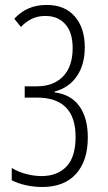

<svg xmlns="http://www.w3.org/2000/svg" viewBox="-20 -744 435 774"><path d="M321.8 -553.7Q321.8 -483.4 289.8 -436.8Q257.8 -390.1 200.2 -375V-371.6Q265.6 -363.3 299.8 -316.2Q334 -269 334 -189.9Q334 -95.7 286.4 -43Q238.8 9.8 150.4 9.8Q118.7 9.8 86.9 3.2Q55.2 -3.4 27.3 -17.1V-66.9Q52.7 -51.3 85.2 -42.7Q117.7 -34.2 147.5 -34.2Q210.9 -34.2 247.8 -72.5Q284.7 -110.8 284.7 -192.4Q284.7 -350.6 128.4 -350.6H79.6V-396H128.4Q195.3 -396 234.1 -435.8Q272.9 -475.6 272.9 -550.3Q272.9 -612.8 243.4 -646.2Q213.9 -679.7 162.6 -679.7Q130.9 -679.7 106.4 -667.2Q82 -654.8 64.5 -635.3L37.6 -668.5Q63.5 -696.3 95.5 -710.2Q127.4 -724.1 168.5 -724.1Q241.2 -724.1 281.5 -677.7Q321.8 -631.3 321.8 -553.7Z"/></svg>

Font: Open Sans Condensed Light
Style: Regular
Weight: 300
Width: 3
Designer: Monotype Design Team
Foundry: Monotype Imaging Inc.
Version: Version 3.003; ttfautohint (v1.8.4)